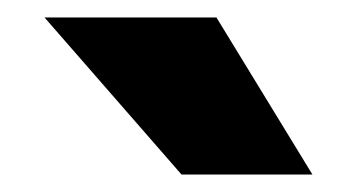

<svg xmlns="http://www.w3.org/2000/svg" viewBox="-20 -770 409 220"><path d="M31 -750H228L338 -570H188Z"/></svg>

Font: Metropolitano Black
Style: Regular
Weight: 900
Designer: Fonts by Alex Slobzheninov & Chris M. Simpson / Changes by Cristiano Sobral
Foundry: Fonts by Alex Slobzheninov & Chris M. Simpson / Changes by Cristiano Sobral
Version: Version 1.00;August 30, 2020;FontCreator 13.0.0.2681 64-bit